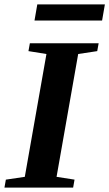

<svg xmlns="http://www.w3.org/2000/svg" viewBox="-30 -851 496 871"><path d="M226.6 -48.8 308.1 -36.1 301.8 0H-9.8L-3.4 -36.1L82.5 -48.8L180.7 -606L99.1 -619.1L105.5 -654.8H417.5L411.1 -619.1L324.7 -606ZM126.5 -757.8 139.2 -831.1H445.8L433.1 -757.8Z"/></svg>

Font: Liberation Serif
Style: Bold Italic
Weight: 700
Italic angle: -16.333°
Designer: Steve Matteson
Foundry: Ascender Corporation
Version: Version 2.1.5